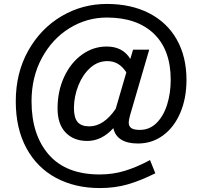

<svg xmlns="http://www.w3.org/2000/svg" viewBox="-20 -742 1026 974"><path d="M640 -158Q633 -132 633 -121Q633 -101 646.5 -92Q660 -83 689 -83Q739 -83 774.5 -118.5Q810 -154 828 -212Q846 -270 846 -337Q846 -489 760.5 -571Q675 -653 522 -653Q420 -653 332.5 -599Q245 -545 192.5 -448Q140 -351 140 -228Q140 -58 227.5 42.5Q315 143 486 143Q553 143 613.5 124.5Q674 106 741 70L768 137Q694 174 629 193Q564 212 486 212Q361 212 264.5 160.5Q168 109 114 9.5Q60 -90 60 -228Q60 -372 123 -484.5Q186 -597 291.5 -659.5Q397 -722 522 -722Q645 -722 736.5 -675Q828 -628 877 -541Q926 -454 926 -337Q926 -243 894.5 -169.5Q863 -96 807 -55Q751 -14 680 -14Q626 -14 594.5 -34Q563 -54 555 -92Q496 -27 423 -27Q354 -27 313 -69.5Q272 -112 272 -192Q272 -280 305.5 -352Q339 -424 396 -465Q453 -506 521 -506Q603 -506 641 -443L655 -490H737ZM567 -190 621 -375Q601 -405 577.5 -418.5Q554 -432 525 -432Q476 -432 438 -398Q400 -364 378 -309.5Q356 -255 355 -196Q355 -144 374 -122.5Q393 -101 433 -101Q506 -101 567 -190Z"/></svg>

Font: Biryani
Style: Regular
Weight: 400
Designer: Dan Reynolds and Mathieu Réguer
Foundry: Dan Reynolds and Mathieu Réguer
Version: Version 1.004; ttfautohint (v1.1) -l 5 -r 5 -G 72 -x 0 -D la